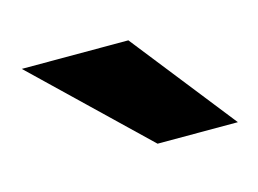

<svg xmlns="http://www.w3.org/2000/svg" viewBox="-39 -820 351 261"><g transform="rotate(-15 137.0 -690.0)"><path d="M155 -763 270 -617H157L5 -763Z"/></g></svg>

Font: Open Sauce Sans ExtraBold
Style: Regular
Weight: 800
Designer: Alfredo Marco Pradil
Foundry: Creative Sauce Fz LLC
Version: Version 1.477